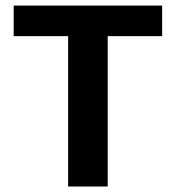

<svg xmlns="http://www.w3.org/2000/svg" viewBox="-20 -679 640 699"><path d="M372.1 -547.4V0H228V-547.4H29.8V-658.7H570.3V-547.4Z"/></svg>

Font: Liberation Mono
Style: Bold
Weight: 700
Monospace: yes
Designer: Steve Matteson
Foundry: Ascender Corporation
Version: Version 2.1.5